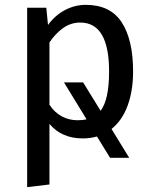

<svg xmlns="http://www.w3.org/2000/svg" viewBox="-20 -559 626 792"><path d="M440 -27 513 92H434L380 4Q351 12 322 12Q234 12 184 -48V202L92 213V-527H171L178 -456Q207 -496 248 -517.5Q289 -539 334 -539Q435 -539 482 -467Q529 -395 529 -264Q529 -185 506.5 -123.5Q484 -62 440 -27ZM337 -67 244 -219H323L395 -102Q430 -148 430 -264Q430 -466 311 -466Q272 -466 240 -443Q208 -420 184 -384V-127Q204 -96 234 -79.5Q264 -63 300 -63Q322 -63 337 -67Z"/></svg>

Font: FiraGOUPP
Style: Medium
Weight: 400
Designer: bBox Type
Foundry: bBox Type GmbH
Version: Version 1.001